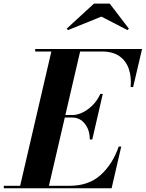

<svg xmlns="http://www.w3.org/2000/svg" viewBox="-68 -1014 784 1034"><path d="M478 -924.5 298.5 -852 291 -859.5 438 -994.5H523L626 -859.5L618.5 -852ZM320.5 -381H281L195.5 -13.5H307.5Q410 -13.5 474.2 -71.8Q538.5 -130 571.5 -225H585L533 0H-47.5V-13.5H40.5L208.5 -736.5H121.5V-750H697L649 -545H635.5Q640.5 -598.5 626 -642Q611.5 -685.5 575.8 -711Q540 -736.5 481.5 -736.5H363.5L284 -394.5H320.5Q363 -394.5 406.2 -426.2Q449.5 -458 472 -508H485.5L429 -263H415.5Q415.5 -313.5 389.2 -347.2Q363 -381 320.5 -381Z"/></svg>

Font: Bodoni* 16pt
Style: Bold Italic
Weight: 700
Italic angle: -13°
Version: Version 2.3